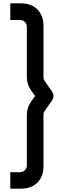

<svg xmlns="http://www.w3.org/2000/svg" viewBox="-20 -914 479 1148"><path d="M41.5 214H107C187.5 214 240 161.5 240 81.5V-227.5C240 -236 242.5 -244 247 -250.5L290.5 -312C302.5 -329 302.5 -351 290.5 -368L247 -429.5C242.5 -436.5 240 -444 240 -452.5V-761C240 -841 187.5 -894 107 -894H41.5V-794.5H100.5C122.5 -794.5 140.5 -776.5 140.5 -754.5V-452.5C140.5 -423.5 149.5 -396.5 166.5 -372.5L189.5 -340L166.5 -307.5C149.5 -283.5 140.5 -256 140.5 -227.5V74.5C140.5 97.5 122.5 115.5 100.5 115.5H41.5Z"/></svg>

Font: Manrope SemiBold
Style: Regular
Weight: 600
Designer: Mikhail Sharanda
Foundry: Mikhail Sharanda
Version: Version 4.505